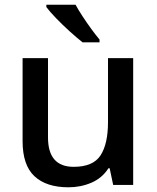

<svg xmlns="http://www.w3.org/2000/svg" viewBox="-20 -786 667 816"><path d="M546 -539V0H461L446 -71H441Q414 -29 368.5 -9.5Q323 10 271 10Q177 10 126.5 -37Q76 -84 76 -186V-539H184V-202Q184 -77 293 -77Q376 -77 407.5 -126Q439 -175 439 -267V-539ZM301 -766Q313 -744 331 -716.5Q349 -689 368 -663Q387 -637 403 -618V-606H331Q308 -624 277 -652Q246 -680 218.5 -708.5Q191 -737 177 -756V-766Z"/></svg>

Font: Noto Sans Myanmar UI Medium
Style: Regular
Weight: 500
Designer: Monotype Design Team
Foundry: Monotype Imaging Inc.
Version: Version 2.103; ttfautohint (v1.8.4.7-5d5b)